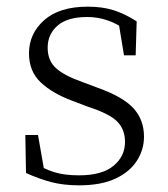

<svg xmlns="http://www.w3.org/2000/svg" viewBox="-20 -542 503 576"><path d="M217 14Q171 14 134.5 4.5Q98 -5 58 -23L56 -137H94L115 -17L83 -18V-54Q110 -36 141 -26Q172 -16 217 -16Q286 -16 320.5 -44.5Q355 -73 355 -116Q355 -154 331.5 -177.5Q308 -201 246 -221L196 -240Q137 -262 102 -295Q67 -328 67 -382Q67 -441 112.5 -481.5Q158 -522 243 -522Q287 -522 320.5 -511.5Q354 -501 390 -478L387 -376H352L334 -485L361 -483V-450Q330 -472 301 -481.5Q272 -491 242 -491Q182 -491 152.5 -465Q123 -439 123 -399Q123 -360 148 -337.5Q173 -315 227 -296L275 -278Q350 -251 381 -216.5Q412 -182 412 -132Q412 -93 390.5 -59.5Q369 -26 326 -6Q283 14 217 14Z"/></svg>

Font: Noto Serif JP ExtraLight ExtraLight
Style: Regular
Weight: 250
Version: Version 2.003-H1;hotconv 1.1.1;makeotfexe 2.6.0